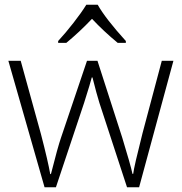

<svg xmlns="http://www.w3.org/2000/svg" viewBox="-20 -786 763 806"><path d="M513.2 0 397 -355Q385.7 -391.1 368.2 -460.9H365.2L355 -424.8L333 -354L214.8 0H167L15.1 -530.8H66.9L151.9 -223.1Q181.6 -108.9 190.9 -55.2H193.8Q222.7 -169.4 235.8 -207L345.2 -530.8H389.2L493.2 -208Q528.3 -93.3 536.1 -56.2H539.1Q543 -87.9 578.1 -226.1L659.2 -530.8H708L564 0ZM224.1 -613.8Q254.4 -646.5 288.3 -689.9Q322.3 -733.4 342.3 -766.1H390.1Q423.3 -707.5 508.3 -613.8V-606H474.1Q414.6 -655.3 366.2 -707Q313.5 -651.4 258.3 -606H224.1Z"/></svg>

Font: Zoram GWebM Light
Style: Regular
Weight: 300
Foundry: Ascender Corporation
Version: Version 1.000